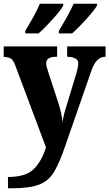

<svg xmlns="http://www.w3.org/2000/svg" viewBox="-22 -786 589 1035"><path d="M21 229H40Q136 229 188 209.5Q240 190 270 139.5Q300 89 331 -3L472 -409Q497 -479 544 -480H547V-536H340V-480H344Q400 -477 400 -445Q400 -434 396.5 -418Q393 -402 390 -392L333 -204Q328 -190 323 -169Q318 -148 315 -126Q314 -146 308 -174Q302 -202 291 -236L237 -401Q233 -412 230 -424Q227 -436 227 -446Q227 -480 282 -480H286V-536H-2V-479H3Q24 -478 37 -470Q50 -462 60 -434L226 9Q204 80 161.5 124Q119 168 21 168ZM295 -606H367Q399 -634 442.5 -682Q486 -730 501 -756V-766H375Q360 -732 337.5 -692Q315 -652 295 -619ZM114 -606H186Q218 -634 261.5 -682Q305 -730 319 -756V-766H193Q179 -732 156.5 -692Q134 -652 114 -619Z"/></svg>

Font: Noto Serif SemiCondensed Extra
Style: Regular
Weight: 800
Width: 4
Designer: Monotype Design Team
Foundry: Monotype Imaging Inc.
Version: Version 1.002